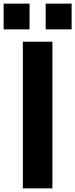

<svg xmlns="http://www.w3.org/2000/svg" viewBox="-77 -1039 415 1059"><path d="M212 0H49V-809H212ZM86 -877H-57V-1019H86ZM318 -877H175V-1019H318Z"/></svg>

Font: Neutral Face
Style: Bold
Weight: 700
Designer: Vadym Aksieiev
Version: Version 1.039;Fontself Maker 3.5.7